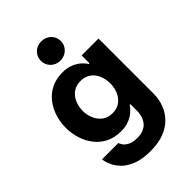

<svg xmlns="http://www.w3.org/2000/svg" viewBox="-281 -894 1224 1224"><g transform="rotate(-45 331.5 -282.0)"><path d="M330 212.4Q256.8 212.4 208.9 194Q161 175.6 133.3 148.5Q105.6 121.4 92.6 94.2Q79.6 67 75.9 48.6Q72.2 30.2 72.2 30.2H220Q220 30.2 222.4 36.7Q224.8 43.2 230.7 52.5Q236.6 61.8 248.7 71.1Q260.8 80.4 280.1 86.9Q299.4 93.4 328.2 93.4Q359.2 93.4 382.1 84.3Q405 75.2 419.8 58.3Q434.6 41.4 442 18Q449.4 -5.4 449.4 -33.6V-90.4H442.6Q435.2 -78 421.8 -64Q408.4 -50 389.2 -37.6Q370 -25.2 344.3 -17.4Q318.6 -9.6 286 -9.6Q227.2 -9.6 183.1 -32Q139 -54.4 109.8 -92.5Q80.6 -130.6 65.9 -178Q51.2 -225.4 51.2 -274.8Q51.2 -324.2 65.9 -371.6Q80.6 -419 109.8 -457.1Q139 -495.2 183.1 -517.6Q227.2 -540 286 -540Q318.6 -540 344.6 -532.2Q370.6 -524.4 389.8 -512Q409 -499.6 422.1 -485.6Q435.2 -471.6 442.6 -459.2H449.4V-530H601.4V-34Q601.4 15.6 584.9 60.1Q568.4 104.6 535.1 139Q501.8 173.4 450.7 192.9Q399.6 212.4 330 212.4ZM328.6 -129.6Q370.2 -129.6 397.9 -150.8Q425.6 -172 439.2 -205.4Q452.8 -238.8 452.8 -274.8Q452.8 -312 439.2 -345.3Q425.6 -378.6 397.9 -399.3Q370.2 -420 328.6 -420Q287.6 -420 259.7 -399.3Q231.8 -378.6 217.9 -345.3Q204 -312 204 -274.8Q204 -238.8 217.9 -205.4Q231.8 -172 259.7 -150.8Q287.6 -129.6 328.6 -129.6ZM330.6 -602.2Q291.6 -602.2 266.3 -627.7Q241 -653.2 241 -688.4Q241 -725.2 266.3 -750.4Q291.6 -775.6 330.6 -775.6Q369.2 -775.6 395 -750.4Q420.8 -725.2 420.8 -688.4Q420.8 -653.2 395 -627.7Q369.2 -602.2 330.6 -602.2Z"/></g></svg>

Font: Be Vietnam Pro Variable Thin
Style: Regular
Weight: 100
Designer: Lam Bao, Tony Le, Vietanh Nguyen
Foundry: Yellow Type Foundry
Version: Version 1.002